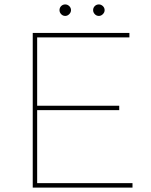

<svg xmlns="http://www.w3.org/2000/svg" viewBox="-20 -848 684 868"><path d="M301 -802Q301 -792 293 -784Q285 -776 275 -776Q264 -776 256.5 -784Q249 -792 249 -802Q249 -813 256.5 -820.5Q264 -828 275 -828Q285 -828 293 -820.5Q301 -813 301 -802ZM453 -802Q453 -792 445 -784Q437 -776 427 -776Q416 -776 408.5 -784Q401 -792 401 -802Q401 -813 408.5 -820.5Q416 -828 427 -828Q437 -828 445 -820.5Q453 -813 453 -802ZM128 -699H565V-679H148V-370H519V-350H148V-20H579V0H128Z"/></svg>

Font: TypoPRO Montserrat
Style: Regular
Weight: 250
Designer: Julieta Ulanovsky
Foundry: Julieta Ulanovsky
Version: Version 6.001